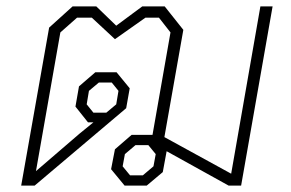

<svg xmlns="http://www.w3.org/2000/svg" viewBox="-20 -578 905 598"><path d="M829 -558 731 0H692L499 -107L487 -42L437 0H368L326 -51L338 -113L390 -158H455L511 -477L475 -523H433L338 -456L266 -523H220L168 -477L92 -45L228 -162L271 -197H254L215 -246L226 -309L277 -353H343L384 -303L373 -241L88 0H46L133 -492L206 -558H280L342 -498L423 -558H493L551 -485L492 -151L700 -37L791 -558ZM271 -227H311L342 -253L349 -295L328 -321H288L257 -295L250 -253ZM465 -98 442 -126H402L369 -98L362 -60L385 -32H425L458 -60Z"/></svg>

Font: Chakra Petch ExtraLight
Style: Italic
Weight: 275
Italic angle: -10°
Designer: Katatrad Aksorn Co.,Ltd.
Foundry: Cadson Demak Co.,Ltd.
Version: Version 1.000; ttfautohint (v1.6)